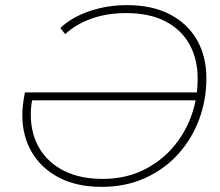

<svg xmlns="http://www.w3.org/2000/svg" viewBox="-20 -724 856 748"><path d="M376 4Q279 4 210 -32Q141 -68 104 -131Q67 -194 67 -276Q67 -296 69.5 -317Q72 -338 77 -364H747Q750 -391 750 -418Q750 -494 718 -551.5Q686 -609 624 -641Q562 -673 472 -673Q397 -673 336.5 -651.5Q276 -630 234 -591L215 -615Q258 -656 327 -680Q396 -704 475 -704Q573 -704 642 -668Q711 -632 747.5 -568Q784 -504 784 -419Q784 -334 755.5 -258Q727 -182 673.5 -123Q620 -64 544.5 -30Q469 4 376 4ZM742 -333H105Q100 -305 100 -278Q100 -202 134 -145.5Q168 -89 230.5 -58Q293 -27 380 -27Q475 -27 550.5 -67.5Q626 -108 675.5 -177.5Q725 -247 742 -333Z"/></svg>

Font: Montserrat ExtraLight
Style: Italic
Weight: 200
Italic angle: -11.3°
Designer: Julieta Ulanovsky
Foundry: Julieta Ulanovsky
Version: Version 9.000; ttfautohint (v1.8.4.7-5d5b)